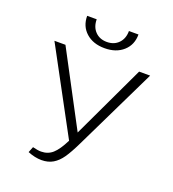

<svg xmlns="http://www.w3.org/2000/svg" viewBox="-153 -973 990 1097"><g transform="rotate(20 342.0 -424.0)"><path d="M188 -856H246Q246 -810 273 -782Q300 -754 344 -754Q388 -754 415 -782Q442 -810 442 -856H500Q500 -793 457 -754.5Q414 -716 344 -716Q274 -716 231 -754.5Q188 -793 188 -856ZM643 -658 399 -155Q370 -95 346.5 -61Q323 -27 293.5 -9.5Q264 8 224 8Q184 8 140 -10L154 -45Q185 -37 205 -37Q246 -37 275 -62.5Q304 -88 335 -150L61 -658H128L365 -211L576 -658Z"/></g></svg>

Font: Isabella Sans
Style: Regular
Weight: 400
Designer: Original fonts by Christian Thalmann (Catharsis Fonts), Modifications by Cristiano Sobral
Version: Version 0.002;July 12, 2020;FontCreator 13.0.0.2655 64-bit; 